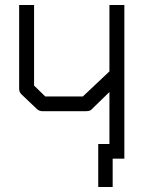

<svg xmlns="http://www.w3.org/2000/svg" viewBox="-20 -686 580 772"><path d="M480 -666V-48H433V66H375V-107H420V-316L346 -244Q340 -239 325 -239H150Q138.5 -239 129 -247L66 -307Q57 -316 57 -329V-666H117V-342L162 -298H313L420 -399V-666Z"/></svg>

Font: ibm3270
Style: Regular
Weight: 400
Monospace: yes
Version: Version 2.0.3